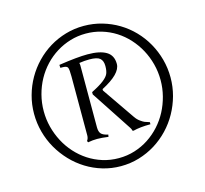

<svg xmlns="http://www.w3.org/2000/svg" viewBox="-107 -851 1059 992"><g transform="rotate(-15 422.5 -355.0)"><path d="M787.1 -356.9Q787.1 -307.1 774.2 -259.8Q761.2 -212.4 737.8 -170.4Q714.4 -128.4 681.2 -93.5Q647.9 -58.6 607.4 -33.4Q566.9 -8.3 519.8 5.9Q472.7 20 421.9 20Q371.6 20 325 6.1Q278.3 -7.8 237.8 -33Q197.3 -58.1 164.1 -93Q130.9 -127.9 106.9 -169.7Q83 -211.4 70.1 -259Q57.1 -306.6 57.1 -356.9Q57.1 -407.2 70.1 -454.3Q83 -501.5 106.7 -543Q130.4 -584.5 163.6 -618.9Q196.8 -653.3 237.3 -678Q277.8 -702.6 324.5 -716.3Q371.1 -730 421.9 -730Q472.7 -730 519.8 -716.3Q566.9 -702.6 607.4 -678.2Q647.9 -653.8 681.2 -619.4Q714.4 -585 737.8 -543.5Q761.2 -502 774.2 -454.6Q787.1 -407.2 787.1 -356.9ZM733.9 -356.9Q733.9 -401.4 722.9 -443.4Q711.9 -485.4 691.9 -522.2Q671.9 -559.1 643.8 -589.8Q615.7 -620.6 581.1 -642.6Q546.4 -664.6 506.1 -676.8Q465.8 -689 421.9 -689Q378.4 -689 338.6 -677Q298.8 -665 263.9 -643.3Q229 -621.6 200.4 -591.3Q171.9 -561 151.6 -524.2Q131.3 -487.3 120.1 -444.8Q108.9 -402.3 108.9 -356.9Q108.9 -313.5 119.6 -272Q130.4 -230.5 149.9 -193.4Q169.4 -156.2 197.5 -125Q225.6 -93.8 260.5 -71Q295.4 -48.3 335.9 -35.6Q376.5 -22.9 421.9 -22.9Q466.8 -22.9 507.3 -35.6Q547.9 -48.3 582.5 -71Q617.2 -93.8 645.3 -124.8Q673.3 -155.8 692.9 -192.9Q712.4 -230 723.1 -271.7Q733.9 -313.5 733.9 -356.9ZM376 -376V-388.2Q421.4 -411.1 442.6 -428Q463.9 -444.8 470.5 -460Q477.1 -475.1 477.1 -501Q477.1 -529.3 461.9 -542.2Q446.8 -555.2 405.8 -555.2Q379.4 -555.2 351.1 -550.8Q353 -543 353 -536.1V-206.1Q353 -182.6 363 -171.4Q373 -160.2 399.9 -154.8L397.9 -143.1Q362.8 -147.9 337.9 -147.9Q314.5 -147.9 289.1 -143.1L285.2 -150.9Q293.9 -163.1 293.9 -178.2V-494.1Q293.9 -531.2 289.3 -541.5Q284.7 -551.8 262.2 -551.8H250L249 -567.9Q348.6 -583 402.8 -583Q468.8 -583 502.9 -562.5Q537.1 -542 537.1 -496.1Q537.1 -443.4 432.1 -389.2V-381.8L551.8 -208Q562.5 -192.4 576.7 -182.4Q590.8 -172.4 598.1 -169.7Q605.5 -167 624 -161.1V-149.9Q568.4 -149.9 530.8 -140.1L524.9 -143.1Q524.9 -150.4 519 -158.2Z"/></g></svg>

Font: Junge
Style: Regular
Weight: 400
Designer: Alexei Vanyashin
Foundry: Cyreal (www.cyreal.org)
Version: Version 1.002